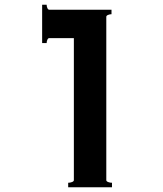

<svg xmlns="http://www.w3.org/2000/svg" viewBox="-20 -791 690 811"><path d="M429 -30Q429 -25 437 -22Q445 -19 453 -19V0H268V-19Q276 -19 284 -22Q292 -25 292 -30V-630H188Q183 -630 180 -623Q177 -616 177 -609H158V-771H177Q177 -764 180 -757Q183 -750 188 -750H451V-731Q444 -731 436.5 -728Q429 -725 429 -720Z"/></svg>

Font: Aoboshi One
Style: Regular
Weight: 400
Designer: IKIMOJI
Foundry: Natsumi Matsuba
Version: Version 1.000; ttfautohint (v1.8.3)